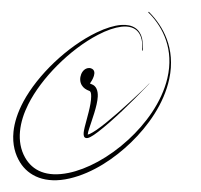

<svg xmlns="http://www.w3.org/2000/svg" viewBox="-20 -275 342 326"><path d="M131.3 -159.5C118.7 -159.4 112.2 -141.3 118.8 -130.4C121.5 -125.7 126.4 -122.5 131.6 -120.7C134.3 -119.8 134.8 -116.2 134.8 -111.3C134.9 -96.6 127 -72.6 123.8 -59.1C122.4 -52.8 118.5 -38.4 129.5 -40.8C131 -41.2 132.6 -41.9 134.2 -42.8C137.6 -44.6 141.8 -47.5 146.4 -51C172.3 -70.9 203.8 -102.2 225.4 -124.5C229.4 -128.7 232.1 -131.5 233.6 -133.1C233.6 -133.1 233.6 -133.2 233.6 -133.2C233.6 -133.2 233.5 -133.3 233.5 -133.3C233.4 -133.3 233.4 -133.3 233.4 -133.3C227.7 -127.1 219.8 -119.7 211.7 -112.2C194.3 -95.9 164.4 -68.6 143.9 -54.4C139.1 -51.2 135.1 -48.8 132 -47.4C130.7 -46.9 129.6 -46.6 128.9 -46.5C129.2 -50 130.1 -52.5 131.5 -57C135.9 -71 145.2 -94.8 146 -111C146.5 -121.5 143.2 -129.4 135.5 -132C134.5 -132.4 133.6 -132.8 132.7 -133.2C136 -137.8 146.7 -154.5 134.7 -158.9C133.5 -159.4 132.4 -159.5 131.4 -159.5C131.4 -159.5 131.3 -159.5 131.3 -159.5ZM231.8 -254.2C231.8 -253.4 234.2 -251.5 234.7 -251C256.4 -228.2 275.9 -191.1 264.1 -141.9C254.3 -100.8 226.7 -64.3 198.1 -38C164.9 -7.4 127.4 12.3 96.3 18.6C59 26.2 35.2 14.8 22.6 -7.5C7.2 -34.7 13.1 -68.4 28 -97.9C50.2 -142.3 98.6 -191 146.2 -215.8C161.2 -223.7 174.7 -228.2 185.8 -229.6C212.6 -232.7 223.7 -216.6 221.3 -189.4C221.3 -189.4 221.3 -189.4 221.3 -189.4C221.3 -189.1 221.5 -188.9 221.8 -188.9C224.1 -188.9 221.7 -208.1 221.2 -209.9C217.5 -225.4 205.7 -234.1 185.5 -232.6C173.8 -231.7 159.7 -227.4 144.1 -219.9C94 -195.8 44 -147.7 19.6 -102.3C10 -84.2 4.5 -67.1 2.9 -51.4C0.7 -29.4 6 -12.3 14.1 0.8C28.4 23.9 56.9 37.6 98.3 28C138.2 18.7 175 -6.6 202.6 -33.3C231 -60.8 258.3 -98.5 267.4 -141.1C278.5 -193.1 256.6 -231.1 233 -254.7C232.9 -254.8 232.7 -254.9 232.5 -254.9C232.1 -254.9 231.8 -254.6 231.8 -254.2Z"/></svg>

Font: Sinatra
Style: Regular
Weight: 400
Designer: Fahmi
Version: Version 0.1